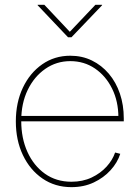

<svg xmlns="http://www.w3.org/2000/svg" viewBox="-20 -769 579 799"><path d="M277.3 9.8Q209 9.8 156.7 -26.1Q104.5 -62 75.2 -123.8Q45.9 -185.5 45.9 -263.7Q45.9 -342.3 75.2 -404.1Q104.5 -465.8 155.8 -501.5Q207 -537.1 272.5 -537.1Q321.8 -537.1 362.3 -517.3Q402.8 -497.6 432.9 -462.2Q462.9 -426.8 479 -379.4Q495.1 -332 495.1 -276.4V-264.2H57.6V-286.6H481.9L472.7 -280.3Q472.7 -347.2 446.5 -400.1Q420.4 -453.1 375.2 -483.9Q330.1 -514.6 272.5 -514.6Q214.8 -514.6 168.5 -482.4Q122.1 -450.2 95.2 -394.5Q68.4 -338.9 68.4 -267.1V-265.1Q68.4 -193.8 94.2 -136.7Q120.1 -79.6 167 -46.1Q213.9 -12.7 277.3 -12.7Q324.2 -12.7 361.3 -30.3Q398.4 -47.9 423.6 -75.7Q448.7 -103.5 459 -134.3L480.5 -128.9Q468.8 -92.3 440.2 -60.8Q411.6 -29.3 370.4 -9.8Q329.1 9.8 277.3 9.8ZM164.6 -749 270.5 -636.7 377 -749H404.8V-747.1L277.3 -613.8H263.2L136.7 -747.1V-749Z"/></svg>

Font: Inter 24pt Thin
Style: Regular
Weight: 250
Designer: Rasmus Andersson
Foundry: rsms
Version: Version 4.001;git-66647c0bb